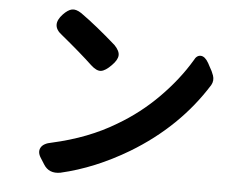

<svg xmlns="http://www.w3.org/2000/svg" viewBox="-53 -798 1106 886"><g transform="rotate(5 500.0 -355.0)"><path d="M289.1 -720.7Q363.3 -668 455.1 -586.9Q479.5 -561.5 478 -540.5Q476.6 -519.5 451.2 -494.1Q423.8 -465.8 403.3 -462.9Q382.8 -460 355.5 -485.4Q301.8 -536.1 209 -612.3Q154.3 -653.3 205.1 -707Q226.6 -729.5 245.1 -733.4Q263.7 -737.3 289.1 -720.7ZM892.6 -542Q894.5 -537.1 900.9 -526.4Q907.2 -515.6 911.6 -506.8Q916 -498 919.9 -486.8Q923.8 -475.6 922.9 -464.4Q921.9 -453.1 916 -442.4Q789.1 -239.3 570.3 -107.4Q415 -14.6 257.8 21.5Q205.1 31.2 179.7 -9.8L163.1 -36.1Q144.5 -63.5 155.8 -85Q167 -106.4 206.1 -113.3Q373 -150.4 499 -226.6Q602.5 -287.1 686.5 -372.1Q770.5 -457 825.2 -548.8Q836.9 -573.2 856.4 -572.3Q876 -571.3 892.6 -542Z"/></g></svg>

Font: GenSenMaruGothic TW TTF Bold
Style: Regular
Weight: 700
Version: Version 1.301